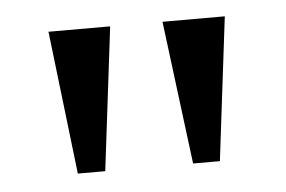

<svg xmlns="http://www.w3.org/2000/svg" viewBox="-31 -752 457 307"><g transform="rotate(-5 197.5 -599.0)"><path d="M268 -484 239 -714H339L311 -484ZM83 -484 56 -714H155L127 -484Z"/></g></svg>

Font: Noto Serif Kannada
Style: Regular
Weight: 400
Designer: Universal Thirst, Indian Type Foundry and the Monotype Design Team
Foundry: Monotype Imaging Inc.
Version: Version 2.003